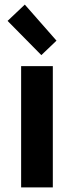

<svg xmlns="http://www.w3.org/2000/svg" viewBox="-20 -816 322 836"><path d="M72 0V-528H210V0ZM13 -725 88 -796 226 -639 160 -576Z"/></svg>

Font: Oxanium
Style: Bold
Weight: 700
Designer: Severin Meyer
Version: Version 2.000